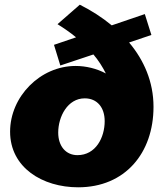

<svg xmlns="http://www.w3.org/2000/svg" viewBox="-20 -784 694 818"><path d="M237 -505 378 -552C400 -526 417 -499 431 -471C392 -492 346 -503 302 -503C151 -503 23 -372 23 -223C23 -70 161 14 313 14C513 14 634 -132 634 -329C634 -436 593 -528 530 -603L625 -635L597 -724L456 -676C415 -710 368 -740 320 -764L225 -681C254 -663 281 -644 304 -625L210 -593ZM310 -123C260 -123 228 -162 228 -219C228 -287 268 -365 341 -365C394 -365 426 -326 426 -268C426 -198 388 -123 310 -123Z"/></svg>

Font: Fixel Display Black
Style: Italic
Weight: 900
Italic angle: -10°
Designer: AlfaBravo + MacPaw
Foundry: Kyrylo Tkachov, Marchela Mozhyna, Serhii Makarenko, Maria Weinstein, Zakhar Kryvoshyya
Version: Version 1.210;Glyphs 3.2 (3217)